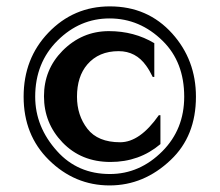

<svg xmlns="http://www.w3.org/2000/svg" viewBox="-20 -767 685 599"><path d="M322.8 -747.1Q440.9 -747.1 517.1 -662.6Q591.3 -580.1 591.3 -465.3Q591.3 -342.3 512.7 -268.1Q429.2 -188.5 321.8 -188.5Q212.9 -188.5 132.3 -268.1Q53.7 -345.7 53.7 -465.3Q53.7 -584.5 130.9 -665Q209.5 -747.1 322.8 -747.1ZM321.8 -709.5Q229 -709.5 159.7 -640.6Q89.8 -571.3 89.8 -465.3Q89.8 -371.1 158.2 -295.4Q222.2 -224.1 322.8 -224.1Q416 -224.1 486.8 -295.4Q554.7 -363.8 554.7 -465.3Q554.7 -573.2 487.8 -639.2Q416.5 -709.5 321.8 -709.5ZM475.6 -407.7H480.5V-317.4Q414.6 -261.7 324.7 -261.7Q233.4 -261.7 174.8 -322.8Q117.2 -382.8 117.2 -466.8Q117.2 -549.8 174.8 -608.4Q235.8 -669.9 319.8 -669.9Q398.4 -669.9 461.4 -632.3V-526.9H456.5Q446.3 -547.9 436 -562Q403.8 -607.4 350.1 -607.4Q288.1 -607.4 252.4 -565.9Q220.2 -528.3 220.2 -465.3Q220.2 -407.2 252.7 -365.2Q285.2 -323.2 355 -323.2Q416.5 -323.2 475.6 -407.7Z"/></svg>

Font: Classica
Style: Bold
Weight: 700
Designer: Wojciech Kalinowski "wmk69" (wmk69@o2.pl)
Foundry: Wojciech Kalinowski "wmk69" (wmk69@o2.pl)
Version: Version 2.1.1; 2021-05-14